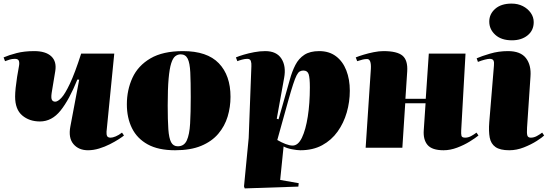

<svg xmlns="http://www.w3.org/2000/svg" viewBox="-22 -821 3044 1067"><path d="M-2 -502Q28 -515 70.5 -526Q113 -537 168 -537Q232 -537 263 -508Q294 -479 285 -425Q280 -395 275 -364.5Q270 -334 265 -304Q261 -276 266.5 -266Q272 -256 285 -256Q299 -256 319 -277Q339 -298 366.5 -356Q394 -414 429 -523H613L570 -89Q569 -73 573.5 -64.5Q578 -56 593 -56Q604 -56 621 -63Q638 -70 656 -84L667 -68Q659 -61 638 -47.5Q617 -34 588.5 -19.5Q560 -5 528.5 4.5Q497 14 467 14Q415 14 386 -20.5Q357 -55 369 -118L418 -378L408 -379Q363 -267 314.5 -206.5Q266 -146 200 -146Q141 -146 101.5 -179.5Q62 -213 62 -284Q62 -304 65 -333Q68 -362 73 -393.5Q78 -425 83 -451Q87 -471 83 -482.5Q79 -494 61 -494Q45 -494 32 -490Q19 -486 6 -481Z M951 14Q858 14 799 -18.5Q740 -51 711.5 -108.5Q683 -166 683 -241Q683 -321 714 -388.5Q745 -456 814 -496.5Q883 -537 995 -537Q1129 -537 1194 -469.5Q1259 -402 1259 -283Q1259 -226 1243 -173Q1227 -120 1191 -77.5Q1155 -35 1096 -10.5Q1037 14 951 14ZM966 -8Q1001 -8 1016 -40.5Q1031 -73 1034.5 -134Q1038 -195 1038 -281Q1038 -366 1035.5 -418.5Q1033 -471 1021 -495Q1009 -519 982 -519Q966 -519 952.5 -509Q939 -499 929.5 -469.5Q920 -440 915 -383.5Q910 -327 910 -235Q910 -153 913.5 -103Q917 -53 929 -30.5Q941 -8 966 -8Z M1375 -453Q1376 -470 1372 -482Q1368 -494 1352 -494Q1339 -494 1322.5 -489.5Q1306 -485 1297 -481L1289 -502Q1305 -509 1332 -517Q1359 -525 1390.5 -531Q1422 -537 1452 -537Q1515 -537 1542 -495Q1569 -453 1557 -388L1516 -161L1526 -158L1561 -281Q1576 -332 1588.5 -378Q1601 -424 1619.5 -460Q1638 -496 1669.5 -516.5Q1701 -537 1752 -537Q1807 -537 1845 -508.5Q1883 -480 1902.5 -430Q1922 -380 1922 -317Q1922 -255 1905 -196Q1888 -137 1854 -89.5Q1820 -42 1768.5 -14Q1717 14 1647 14Q1629 14 1600.5 8.5Q1572 3 1554 -7L1535 179L1638 197L1636 216L1338 226L1334 215L1360 -54ZM1664 -429Q1653 -429 1644 -424Q1635 -419 1626.5 -402.5Q1618 -386 1607 -352.5Q1596 -319 1580 -262L1519 -43Q1543 -29 1565.5 -20.5Q1588 -12 1604 -12Q1635 -12 1656 -56Q1677 -100 1688.5 -173.5Q1700 -247 1700 -336Q1700 -387 1693.5 -408Q1687 -429 1664 -429Z M2343 -247H2230L2214 0H2010L2039 -438Q2042 -493 2018 -493Q2006 -493 1993.5 -490Q1981 -487 1963 -481L1955 -502Q1972 -509 1998.5 -517Q2025 -525 2054.5 -531Q2084 -537 2109 -537Q2185 -537 2215 -511.5Q2245 -486 2241 -424Q2239 -386 2236 -348Q2233 -310 2231 -272H2344L2361 -523H2565L2541 -96Q2540 -77 2542.5 -66.5Q2545 -56 2563 -56Q2580 -56 2596.5 -65Q2613 -74 2626 -84L2637 -68Q2620 -54 2588.5 -34.5Q2557 -15 2518.5 -0.5Q2480 14 2443 14Q2379 14 2354 -15.5Q2329 -45 2333 -98Z M2697 -701Q2697 -743 2730 -772Q2763 -801 2821 -801Q2856 -801 2883.5 -787Q2911 -773 2927.5 -749.5Q2944 -726 2944 -698Q2944 -652 2910 -624.5Q2876 -597 2823 -597Q2764 -597 2730.5 -627.5Q2697 -658 2697 -701ZM2723 -457Q2725 -475 2720.5 -484.5Q2716 -494 2699 -494Q2690 -494 2672 -489.5Q2654 -485 2634 -477L2627 -497Q2654 -509 2701.5 -523Q2749 -537 2801 -537Q2871 -537 2901 -498Q2931 -459 2926 -395L2907 -112Q2905 -81 2908.5 -68.5Q2912 -56 2928 -56Q2945 -56 2961.5 -65Q2978 -74 2991 -84L3002 -68Q2991 -57 2960.5 -37.5Q2930 -18 2889.5 -2Q2849 14 2808 14Q2757 14 2731.5 -4Q2706 -22 2699.5 -56.5Q2693 -91 2697 -142Z"/></svg>

Font: Literata 72pt Black
Style: Italic
Weight: 900
Italic angle: -2°
Designer: Latin by Veronika Burian and Jose Scaglione. Greek by Irene Vlachou. Cyrillic by Vera Evstafieva
Foundry: TypeTogether
Version: Version 3.002